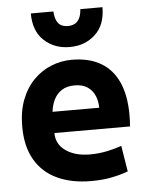

<svg xmlns="http://www.w3.org/2000/svg" viewBox="-54 -809 669 865"><g transform="rotate(-5 280.0 -376.0)"><path d="M324 12Q235 12 170 -18.5Q105 -49 70 -109.5Q35 -170 35 -259Q35 -329 55.5 -381.5Q76 -434 111.5 -469.5Q147 -505 191.5 -522.5Q236 -540 283 -540Q361 -540 414 -509Q467 -478 494 -418Q521 -358 521 -270Q521 -257 520.5 -242.5Q520 -228 519 -218H177Q177 -167 219.5 -137.5Q262 -108 329 -108Q370 -108 408.5 -116.5Q447 -125 472 -134L491 -17Q456 -4 415 4Q374 12 324 12ZM177 -314H388Q388 -342 378 -367Q368 -392 345.5 -408Q323 -424 286 -424Q250 -424 227 -408.5Q204 -393 192 -368Q180 -343 177 -314ZM280 -598Q211 -598 164.5 -641Q118 -684 118 -764H220Q222 -736 230 -720.5Q238 -705 251 -699Q264 -693 280 -693Q296 -693 309 -699Q322 -705 331 -720.5Q340 -736 342 -764H442Q442 -684 395.5 -641Q349 -598 280 -598Z"/></g></svg>

Font: Ubuntu Sans Mono
Style: Bold
Weight: 700
Monospace: yes
Designer: Dalton Maag Ltd
Foundry: Dalton Maag Ltd
Version: Version 1.006